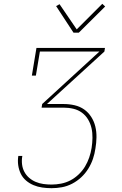

<svg xmlns="http://www.w3.org/2000/svg" viewBox="-20 -986 640 1006"><path d="M250 0Q225 0 201 -3.5Q177 -7 155.5 -16Q134 -25 116.5 -40Q99 -55 89 -75.5Q79 -96 75.5 -120Q72 -144 76 -169H97Q93 -147 95.5 -125.5Q98 -104 107.5 -86Q117 -68 132.5 -54.5Q148 -41 167 -33Q186 -25 207 -22Q228 -19 250 -19Q275 -19 300.5 -24Q326 -29 349 -41Q372 -53 392 -72Q412 -91 425.5 -113.5Q439 -136 447.5 -161Q456 -186 460 -211Q464 -237 464.5 -263.5Q465 -290 459.5 -314.5Q454 -339 441.5 -360Q429 -381 409.5 -395.5Q390 -410 365 -416Q340 -422 313 -422H198L201 -441L501 -716H189L168 -590H147L171 -735H530L527 -716L226 -441H313Q343 -441 371 -434.5Q399 -428 421 -412.5Q443 -397 458 -373.5Q473 -350 479.5 -323Q486 -296 485.5 -266.5Q485 -237 480 -208Q476 -180 467 -153.5Q458 -127 442.5 -102Q427 -77 405.5 -57Q384 -37 358 -23.5Q332 -10 304.5 -5Q277 0 250 0ZM365 -815 274 -954 292 -964 382 -832 516 -966 531 -952 393 -815Z"/></svg>

Font: Iosevka Etoile Thin
Style: Italic
Weight: 100
Italic angle: -9°
Designer: Belleve Invis
Foundry: Belleve Invis
Version: Version 22.1.2; ttfautohint (v1.8.4)